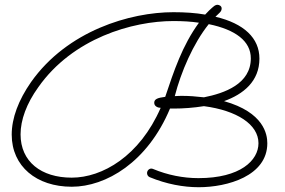

<svg xmlns="http://www.w3.org/2000/svg" viewBox="-20 -762 1192 803"><path d="M917 -339C998 -368 1065 -422 1065 -517C1065 -603 1000 -664 881 -692C897 -708 907 -713 907 -727C907 -736 898 -742 889 -742C886 -742 883 -741 879 -739C877 -738 862 -727 838 -701C798 -708 754 -711 705 -711C525 -711 262 -634 110 -419C57 -343 29 -268 29 -199C29 -66 133 19 280 19C423 19 597 -83 691 -308C691 -308 703 -308 709 -308C745 -308 789 -311 833 -318C970 -300 1061 -242 1061 -163C1061 -91 985 -17 810 -17C746 -17 681 -30 621 -55C618 -56 616 -57 613 -57C604 -57 595 -49 595 -38C595 -31 599 -24 606 -21C676 8 747 21 811 21C931 21 1098 -26 1098 -163C1098 -200 1084 -292 917 -339ZM833 -355C799 -359 769 -361 744 -361C736 -361 724 -361 711 -360C737 -461 788 -580 853 -661C965 -638 1029 -590 1029 -518C1029 -411 919 -372 833 -355ZM812 -667C742 -571 707 -464 671 -357C640 -353 625 -348 625 -332C625 -317 641 -311 652 -311C564 -109 408 -19 280 -19C152 -19 66 -86 66 -200C66 -260 91 -329 140 -397C284 -602 534 -674 705 -674C743 -674 779 -672 812 -667Z"/></svg>

Font: Sacramento
Style: Regular
Weight: 400
Designer: Astigmatic (AOETI)
Foundry: Astigmatic (AOETI)
Version: Version 1.000